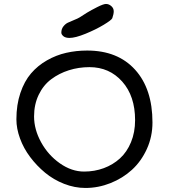

<svg xmlns="http://www.w3.org/2000/svg" viewBox="-20 -933 850 966"><path d="M329.6 -742.2Q309.1 -742.2 298.8 -751Q288.6 -759.8 288.6 -768.6Q288.6 -787.1 298.8 -800Q309.1 -813 321.3 -818.8Q333.5 -824.7 352.5 -832.3Q371.6 -839.8 380.9 -845.7Q396.5 -856.4 417.5 -869.1Q438.5 -881.8 469.5 -897.5Q500.5 -913.1 513.2 -913.1Q527.8 -913.1 540 -902.3Q552.2 -891.6 552.2 -876Q552.2 -862.3 544.9 -841.3Q541 -832 501.5 -808.1Q461.9 -784.2 410.4 -763.2Q358.9 -742.2 329.6 -742.2ZM62.5 -332.5Q62.5 -405.8 82.5 -465.1Q102.5 -524.4 136.2 -563.7Q169.9 -603 216.3 -629.4Q262.7 -655.8 313 -667.2Q363.3 -678.7 418.5 -678.7Q572.3 -678.7 659.7 -582.3Q747.1 -485.8 747.1 -316.9Q747.1 -245.6 718.8 -183.3Q690.4 -121.1 643.8 -78.6Q597.2 -36.1 535.9 -11.7Q474.6 12.7 409.7 12.7Q355.5 12.7 302.5 -8.1Q249.5 -28.8 207 -64Q164.6 -99.1 131.6 -143.1Q98.6 -187 80.6 -236.6Q62.5 -286.1 62.5 -332.5ZM151.4 -347.2Q151.4 -281.7 186.8 -217.3Q222.2 -152.8 281.2 -111.3Q340.3 -69.8 403.3 -69.8Q455.6 -69.8 502 -86.9Q548.3 -104 583.5 -136Q618.7 -168 639.2 -217.8Q659.7 -267.6 659.7 -328.6Q659.7 -449.7 595 -522.5Q530.3 -595.2 430.2 -595.2Q376 -595.2 326.7 -579.6Q277.3 -564 237.8 -534.4Q198.2 -504.9 174.8 -456.3Q151.4 -407.7 151.4 -347.2Z"/></svg>

Font: Short Stack
Style: Regular
Weight: 400
Designer: James Grieshaber
Foundry: James Grieshaber
Version: Version 1.002